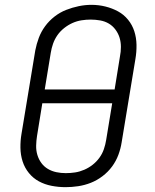

<svg xmlns="http://www.w3.org/2000/svg" viewBox="-20 -766 640 794"><path d="M251 8Q222 8 193.5 2.5Q165 -3 141 -16Q117 -29 99.5 -50.5Q82 -72 73.5 -98.5Q65 -125 64.5 -154.5Q64 -184 69 -213L126 -558Q131 -584 140.5 -609.5Q150 -635 166.5 -657.5Q183 -680 205.5 -697.5Q228 -715 253.5 -725Q279 -735 305.5 -740.5Q332 -746 358 -746Q388 -746 416 -739Q444 -732 468 -719Q492 -706 509.5 -684.5Q527 -663 535.5 -636.5Q544 -610 544.5 -580.5Q545 -551 540 -522L483 -177Q479 -151 469.5 -125.5Q460 -100 443.5 -77.5Q427 -55 404 -37.5Q381 -20 355.5 -10Q330 0 303.5 4Q277 8 251 8ZM165 -396H454L476 -532Q480 -552 480 -572Q480 -592 474.5 -610Q469 -628 457.5 -643.5Q446 -659 430 -668.5Q414 -678 394.5 -681.5Q375 -685 355 -685Q336 -685 317 -682Q298 -679 280 -671Q262 -663 245.5 -650Q229 -637 217.5 -620.5Q206 -604 199.5 -585.5Q193 -567 190 -548ZM252 -50Q272 -50 291 -53Q310 -56 328.5 -64Q347 -72 363 -84.5Q379 -97 391 -113.5Q403 -130 409.5 -149Q416 -168 419 -187L444 -339H155L133 -203Q130 -184 129.5 -164Q129 -144 134.5 -125.5Q140 -107 151 -92Q162 -77 178 -67.5Q194 -58 213 -54Q232 -50 252 -50Z"/></svg>

Font: Iosevka Curly Slab LtEx
Style: Italic
Weight: 300
Width: 7
Italic angle: -9°
Monospace: yes
Designer: Belleve Invis
Foundry: Belleve Invis
Version: Version 11.1.0; ttfautohint (v1.8.3)